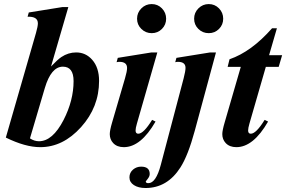

<svg xmlns="http://www.w3.org/2000/svg" viewBox="-20 -712 1413 948"><path d="M469.2 -312.5Q469.2 -183.1 380.1 -84.2Q291 14.6 178.7 14.6Q105 14.6 8.8 -32.7L157.7 -549.3Q167 -582 167 -596.7Q167 -631.3 116.2 -629.4L122.1 -650.4L288.6 -677.2H317.4L231.9 -383.8Q264.6 -418 282.7 -430.2Q316.9 -453.1 356 -453.1Q403.3 -453.1 435.1 -417Q469.2 -378.4 469.2 -312.5ZM343.3 -311.5Q343.3 -382.8 290.5 -382.8Q232.4 -382.8 201.2 -276.9L127.9 -28.8Q149.4 -14.6 172.4 -14.6Q239.7 -14.6 293.9 -119.6Q343.3 -216.3 343.3 -311.5Z M800.3 -619.6Q800.3 -589.8 779.5 -569.1Q758.8 -548.3 729 -548.3Q699.2 -548.3 678 -569.1Q656.7 -589.8 656.7 -619.6Q656.7 -649.4 678 -670.7Q699.2 -691.9 729 -691.9Q758.8 -691.9 779.5 -670.7Q800.3 -649.4 800.3 -619.6ZM756.8 -453.1 655.8 -101.1Q649.4 -79.1 649.4 -67.9Q649.4 -51.8 662.6 -51.8Q689 -51.8 731 -120.1L748 -111.8Q675.3 14.6 591.3 14.6Q557.6 14.6 538.6 -5.9Q522 -23.9 522 -49.8Q522 -68.4 533.7 -107.9L597.2 -325.2Q607.4 -359.9 607.4 -376.5Q607.4 -406.7 569.3 -406.7Q562 -406.7 555.7 -404.8L561.5 -426.3L728 -453.1Z M1082 -619.6Q1082 -589.8 1061.3 -569.1Q1040.5 -548.3 1010.7 -548.3Q980.5 -548.3 959.5 -569.1Q938.5 -589.8 938.5 -619.6Q938.5 -649.4 959.7 -670.7Q981 -691.9 1010.7 -691.9Q1040.5 -691.9 1061.3 -670.7Q1082 -649.4 1082 -619.6ZM1046.4 -453.1 941.4 -65.4Q908.7 55.2 871.1 114.3Q806.2 216.3 698.7 216.3Q663.1 216.3 641.1 201.9Q619.1 187.5 619.1 163.6Q619.1 140.6 637.2 125Q654.3 110.8 676.8 110.8Q719.2 110.8 719.2 147Q719.2 158.7 709.5 170.9Q699.7 183.1 699.7 183.6Q699.7 192.4 712.4 192.4Q750 192.4 773.9 102.1L886.7 -325.2Q896 -360.8 896 -377Q896 -406.7 858.4 -406.7Q851.6 -406.7 845.2 -404.8L851.1 -426.3L1017.6 -453.1Z M1373 -439.5 1356 -381.8H1292.5L1211.4 -101.1Q1205.1 -79.1 1205.1 -67.9Q1205.1 -51.8 1218.3 -51.8Q1244.6 -51.8 1286.6 -120.1L1303.7 -111.8Q1231 14.6 1147 14.6Q1113.3 14.6 1094.2 -5.9Q1077.6 -23.9 1077.6 -49.8Q1077.6 -67.9 1089.4 -107.9L1168.9 -381.8H1104L1113.3 -419.4Q1221.2 -456.5 1323.2 -572.3H1347.2L1308.6 -439.5Z"/></svg>

Font: Dai Banna SIL Book
Style: BoldOblique
Weight: 700
Italic angle: -11°
Designer: Victor Gaultney
Foundry: SIL International
Version: Version 2.000